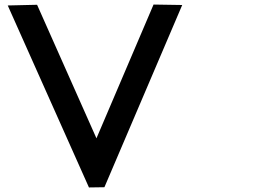

<svg xmlns="http://www.w3.org/2000/svg" viewBox="-20 -823 1170 844"><path d="M781 -801 439 0 371 1 14 -799 143 -802 404 -215 655 -803Z"/></svg>

Font: FoundationLogo
Style: Medium
Weight: 500
Version: Version 0.3